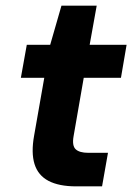

<svg xmlns="http://www.w3.org/2000/svg" viewBox="-20 -661 473 681"><path d="M250 0Q189 0 152 -19.5Q115 -39 102.5 -79Q90 -119 101 -180L137 -385H54L75 -502H158L198 -641H323L298 -502H429L409 -385H277L241 -178Q235 -144 248.5 -131.5Q262 -119 293 -119H363L342 0Z"/></svg>

Font: DM Sans 16pt ExtraBold
Style: Italic
Weight: 800
Italic angle: -10°
Version: Version 4.004;gftools[0.9.30]